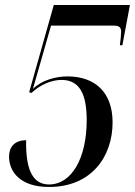

<svg xmlns="http://www.w3.org/2000/svg" viewBox="-20 -734 537 764"><path d="M175 10C345 10 428 -112 428 -247C428 -367 358 -430 248 -430C201 -430 144 -414 111 -380L183 -632H434C456 -632 462 -623 462 -608C462 -597 460 -576 457 -554H467L497 -714H194L96 -367L105 -364C141 -398 186 -416 225 -416C297 -416 325 -359 325 -256C325 -104 265 0 175 0C104 0 82 -71 84 -176C37 -176 16 -148 16 -111C16 -51 60 10 175 10Z"/></svg>

Font: Noto Serif Display Condensed Medium
Style: Italic
Weight: 500
Width: 3
Italic angle: -12°
Designer: Monotype Design Team
Foundry: Monotype Imaging Inc.
Version: Version 2.009